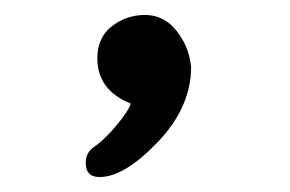

<svg xmlns="http://www.w3.org/2000/svg" viewBox="-20 -128 390 258"><path d="M113.8 109.9Q94.7 109.9 95.2 89.8Q95.2 76.7 107.7 68.4Q120.1 60.1 136.5 40.5Q152.8 21 155.8 11.2Q110.8 -6.8 110.8 -49.8Q110.8 -77.6 130.4 -92.8Q149.9 -107.9 175 -107.9Q200.2 -107.9 217 -86.9Q233.9 -65.9 236.8 -38.1Q236.8 16.1 191.9 63Q147 109.9 113.8 109.9Z"/></svg>

Font: LXGW WenKai Screen R
Style: Regular
Weight: 400
Designer: Fontworks Inc.
Version: Version 1.235;May 31, 2022